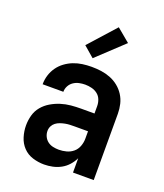

<svg xmlns="http://www.w3.org/2000/svg" viewBox="-144 -876 839 984"><g transform="rotate(20 275.0 -384.0)"><path d="M213 12Q181 12 150.5 2.5Q120 -7 98.5 -29.5Q77 -52 67.5 -83Q58 -114 58 -145Q58 -173 65.5 -200.5Q73 -228 91 -249.5Q109 -271 133.5 -285.5Q158 -300 185 -308.5Q212 -317 239.5 -319.5Q267 -322 295 -322H367V-362Q367 -380 360.5 -397Q354 -414 340 -425Q326 -436 308 -440.5Q290 -445 272 -445Q256 -445 239.5 -441.5Q223 -438 209 -428.5Q195 -419 187 -404Q179 -389 179 -372H66Q66 -398 73.5 -422Q81 -446 95.5 -466.5Q110 -487 130.5 -502Q151 -517 174 -526Q197 -535 222 -538.5Q247 -542 272 -542Q299 -542 324.5 -538.5Q350 -535 374.5 -525.5Q399 -516 419.5 -499.5Q440 -483 454 -461Q468 -439 474 -413.5Q480 -388 480 -362V0H367V-78Q357 -57 341 -39Q325 -21 304 -9.5Q283 2 259.5 7Q236 12 213 12ZM258 -85Q279 -85 299.5 -90.5Q320 -96 336 -109.5Q352 -123 359.5 -143.5Q367 -164 367 -184V-225H295Q282 -225 269 -224.5Q256 -224 243 -221.5Q230 -219 217 -214.5Q204 -210 193.5 -202Q183 -194 177 -182Q171 -170 171 -156Q171 -140 178 -125.5Q185 -111 197.5 -101.5Q210 -92 226 -88.5Q242 -85 258 -85ZM261 -585 203 -635 333 -780 405 -720Z"/></g></svg>

Font: Lode
Style: Bold
Weight: 700
Monospace: yes
Designer: Belleve Invis
Foundry: Belleve Invis
Version: Version 29.2.0; ttfautohint (v1.8.3)